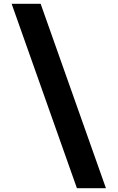

<svg xmlns="http://www.w3.org/2000/svg" viewBox="-20 -843 616 1006"><path d="M383 143H535L193 -823H41Z"/></svg>

Font: Iosevka Sparkle Heavy
Style: Regular
Weight: 900
Designer: Belleve Invis
Foundry: Belleve Invis
Version: Version 4.5.0; ttfautohint (v1.8.3)